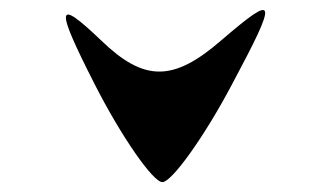

<svg xmlns="http://www.w3.org/2000/svg" viewBox="-20 -422 661 389"><path d="M172 -251C226 -145 290 -53 309 -53C328 -53 394 -145 450 -251C544 -427 542 -438 428 -340C331 -256 272 -256 185 -340C93 -428 91 -410 172 -251Z"/></svg>

Font: Venom Sans
Style: Regular
Weight: 400
Version: Version 1.001